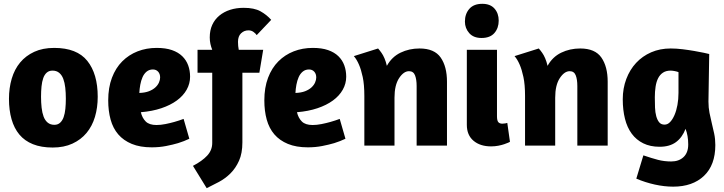

<svg xmlns="http://www.w3.org/2000/svg" viewBox="-20 -763 3795 1006"><path d="M492 -256Q492 -199 477.5 -150.5Q463 -102 433.5 -66.5Q404 -31 359.5 -10.5Q315 10 256 10Q196 10 152.5 -7.5Q109 -25 81.5 -58Q54 -91 40.5 -138.5Q27 -186 27 -245Q27 -302 41.5 -351Q56 -400 85.5 -435.5Q115 -471 159.5 -491.5Q204 -512 264 -512Q383 -512 437.5 -444Q492 -376 492 -256ZM195 -256Q195 -226 198 -199Q201 -172 208.5 -152Q216 -132 230 -120.5Q244 -109 265 -109Q283 -109 295 -120Q307 -131 313.5 -149.5Q320 -168 322.5 -193Q325 -218 325 -246Q325 -277 322 -303.5Q319 -330 311.5 -350Q304 -370 290 -381.5Q276 -393 255 -393Q237 -393 225 -382.5Q213 -372 206.5 -353.5Q200 -335 197.5 -310Q195 -285 195 -256Z M801 -512Q848 -512 881 -500.5Q914 -489 935 -468.5Q956 -448 966 -420.5Q976 -393 976 -361Q976 -325 958 -293Q940 -261 906.5 -236.5Q873 -212 825.5 -196Q778 -180 718 -175Q725 -145 743.5 -126.5Q762 -108 800 -108Q822 -108 847 -113Q872 -118 893 -124Q918 -131 942 -140L972 -36Q945 -23 913 -13Q886 -5 850.5 2Q815 9 775 9Q714 9 670.5 -9Q627 -27 599.5 -59Q572 -91 559.5 -136.5Q547 -182 547 -237Q547 -304 566.5 -355.5Q586 -407 620.5 -441.5Q655 -476 701 -494Q747 -512 801 -512ZM710 -276Q740 -277 760.5 -285Q781 -293 794 -305Q807 -317 813 -331Q819 -345 819 -357Q819 -376 808.5 -387.5Q798 -399 781 -399Q762 -399 748.5 -388Q735 -377 727 -359Q719 -341 715 -319Q711 -297 710 -276Z M1325 -579Q1320 -587 1308.5 -595.5Q1297 -604 1282 -604Q1259 -604 1243 -588.5Q1227 -573 1227 -544Q1227 -521 1231 -502H1359L1339 -382H1250V-17Q1250 40 1232.5 79Q1215 118 1188 145Q1161 172 1127.5 190Q1094 208 1063 223L991 106Q1039 81 1065.5 52.5Q1092 24 1092 -14V-382H1015V-502H1092Q1086 -517 1082.5 -533Q1079 -549 1079 -567Q1079 -604 1092 -632.5Q1105 -661 1129 -681Q1153 -701 1185.5 -711.5Q1218 -722 1257 -722Q1312 -722 1344.5 -704Q1377 -686 1401 -659Z M1619 -512Q1666 -512 1699 -500.5Q1732 -489 1753 -468.5Q1774 -448 1784 -420.5Q1794 -393 1794 -361Q1794 -325 1776 -293Q1758 -261 1724.5 -236.5Q1691 -212 1643.5 -196Q1596 -180 1536 -175Q1543 -145 1561.5 -126.5Q1580 -108 1618 -108Q1640 -108 1665 -113Q1690 -118 1711 -124Q1736 -131 1760 -140L1790 -36Q1763 -23 1731 -13Q1704 -5 1668.5 2Q1633 9 1593 9Q1532 9 1488.5 -9Q1445 -27 1417.5 -59Q1390 -91 1377.5 -136.5Q1365 -182 1365 -237Q1365 -304 1384.5 -355.5Q1404 -407 1438.5 -441.5Q1473 -476 1519 -494Q1565 -512 1619 -512ZM1528 -276Q1558 -277 1578.5 -285Q1599 -293 1612 -305Q1625 -317 1631 -331Q1637 -345 1637 -357Q1637 -376 1626.5 -387.5Q1616 -399 1599 -399Q1580 -399 1566.5 -388Q1553 -377 1545 -359Q1537 -341 1533 -319Q1529 -297 1528 -276Z M2163 0V-312Q2163 -347 2154.5 -368.5Q2146 -390 2123 -390Q2095 -390 2071 -353.5Q2047 -317 2047 -251V0H1889V-260Q1889 -320 1880.5 -359.5Q1872 -399 1861 -424Q1849 -452 1834 -469L1961 -509Q1970 -499 1979 -486Q1987 -475 1994.5 -457.5Q2002 -440 2007 -418Q2033 -465 2078.5 -487Q2124 -509 2178 -509Q2256 -509 2289 -461.5Q2322 -414 2322 -335V0Z M2426 -109V-502H2584V-154Q2584 -131 2591 -123Q2598 -115 2612 -115Q2620 -115 2628 -116.5Q2636 -118 2638 -119L2652 -20Q2651 -19 2643 -15.5Q2635 -12 2622 -7.5Q2609 -3 2591 0.5Q2573 4 2553 4Q2496 4 2461 -25.5Q2426 -55 2426 -109ZM2593 -655Q2593 -616 2570.5 -590Q2548 -564 2503 -564Q2461 -564 2438.5 -589.5Q2416 -615 2416 -650Q2416 -690 2439 -716.5Q2462 -743 2507 -743Q2549 -743 2571 -718Q2593 -693 2593 -655Z M3005 0V-312Q3005 -347 2996.5 -368.5Q2988 -390 2965 -390Q2937 -390 2913 -353.5Q2889 -317 2889 -251V0H2731V-260Q2731 -320 2722.5 -359.5Q2714 -399 2703 -424Q2691 -452 2676 -469L2803 -509Q2812 -499 2821 -486Q2829 -475 2836.5 -457.5Q2844 -440 2849 -418Q2875 -465 2920.5 -487Q2966 -509 3020 -509Q3098 -509 3131 -461.5Q3164 -414 3164 -335V0Z M3351 51Q3395 66 3427.5 74.5Q3460 83 3497 83Q3537 83 3561.5 60Q3586 37 3586 -6Q3586 -52 3572 -88Q3555 -43 3522 -18.5Q3489 6 3436 6Q3387 6 3350.5 -12Q3314 -30 3290 -62.5Q3266 -95 3254.5 -141Q3243 -187 3243 -243Q3243 -300 3261.5 -349Q3280 -398 3313 -433.5Q3346 -469 3392 -489Q3438 -509 3494 -509Q3524 -509 3556.5 -505Q3589 -501 3617.5 -496Q3646 -491 3667.5 -486.5Q3689 -482 3696 -480L3692 -231Q3692 -199 3697.5 -171.5Q3703 -144 3709.5 -117.5Q3716 -91 3722 -63Q3728 -35 3728 -3Q3728 102 3668.5 158.5Q3609 215 3507 215Q3461 215 3411 204Q3361 193 3314 173ZM3535 -276V-385Q3528 -388 3515.5 -390.5Q3503 -393 3494 -393Q3470 -393 3454 -382.5Q3438 -372 3428.5 -353.5Q3419 -335 3415 -309Q3411 -283 3411 -253Q3411 -225 3412 -199.5Q3413 -174 3418.5 -154Q3424 -134 3434 -122Q3444 -110 3462 -110Q3478 -110 3491 -123.5Q3504 -137 3514 -160Q3524 -183 3529.5 -213Q3535 -243 3535 -276Z"/></svg>

Font: Amaranth
Style: Bold
Weight: 700
Designer: Gesine Todt
Foundry: Gesine Todt
Version: Version 1.001